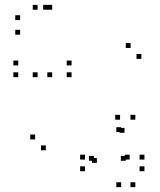

<svg xmlns="http://www.w3.org/2000/svg" viewBox="-20 -760 660 790"><path d="M62.8 -617.3V-637.3H42.8V-617.3ZM177.5 -720V-740H157.5V-720ZM134.7 -720V-740H114.7V-720ZM62.8 -677.3V-697.3H42.8V-677.3ZM194.7 -720V-740H174.7V-720ZM134.7 -720V-740H114.7V-720ZM134.7 -442.5V-462.5H114.7V-442.5ZM194.7 -442.5V-462.5H174.7V-442.5ZM274.5 -442.5V-462.5H254.5V-442.5ZM274.5 -490.8V-510.8H254.5V-490.8ZM55 -490.8V-510.8H35V-490.8ZM55 -442.5V-462.5H35V-442.5ZM124.5 -186.5V-206.5H104.5V-186.5ZM168.7 -141.7V-161.7H148.7V-141.7ZM561.7 -517.8V-537.8H541.7V-517.8ZM517.5 -562.7V-582.7H497.5V-562.7ZM536.8 -267.5V-287.5H516.8V-267.5ZM474 -267.5V-287.5H454V-267.5ZM329.7 -103.5V-123.5H309.7V-103.5ZM329.7 -55.5V-75.5H309.7V-55.5ZM574.3 -55.5V-75.5H554.3V-55.5ZM574.3 -103.5V-123.5H554.3V-103.5ZM513.5 -103.5V-123.5H493.5V-103.5ZM497.3 -98.5V-118.5H477.3V-98.5ZM366.3 -98.5V-118.5H346.3V-98.5ZM378.5 -89.8V-109.8H358.5V-89.8ZM492.3 -213.7V-233.7H472.3V-213.7ZM478.5 -216.7V-236.7H458.5V-216.7ZM478.5 10V-10H458.5V10ZM536.8 10V-10H516.8V10Z"/></svg>

Font: Monaspace Xenon Dots Var
Style: Regular
Weight: 400
Designer: Riley Cran and the Lettermatic Team
Version: Version 1.100 (Monaspace Xenon Dots)